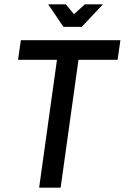

<svg xmlns="http://www.w3.org/2000/svg" viewBox="-20 -873 580 893"><path d="M245 -595H64L77 -686H540L527 -595H345L262 0H162ZM204 -853H286L324 -807L375 -853H459L360 -748H275Z"/></svg>

Font: Archivo Narrow Medium
Style: Italic
Weight: 500
Italic angle: -8°
Designer: Hector Gatti
Foundry: Omnibus-Type
Version: Version 2.001